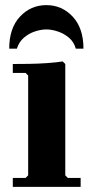

<svg xmlns="http://www.w3.org/2000/svg" viewBox="-20 -730 365 750"><path d="M245 -35H295V0H30V-35H80L90 -45V-435L80 -445H30V-480Q56 -480 92 -480.5Q128 -481 163.5 -483.5Q199 -486 225 -490L235 -480V-45ZM276 -540Q269 -566 249.5 -582.5Q230 -599 206 -607Q182 -615 161 -615Q140 -615 116 -607Q92 -599 73 -582.5Q54 -566 46 -540H16Q16 -620 58 -665Q100 -710 161 -710Q222 -710 264 -665Q306 -620 306 -540Z"/></svg>

Font: Brygada 1918
Style: Regular
Weight: 400
Designer: Mateusz Machalski | Borys Kosmynka | Przemek Hoffer
Foundry: NIEPODLEGLA 2018
Version: Version 3.006